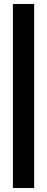

<svg xmlns="http://www.w3.org/2000/svg" viewBox="-20 -745 238 967"><path d="M45 202V-725H152V202Z"/></svg>

Font: Archivo ExtraCondensed ExtraBold
Style: Italic
Weight: 800
Width: 2
Italic angle: -10°
Designer: Hector Gatti
Foundry: Omnibus-Type
Version: Version 2.001